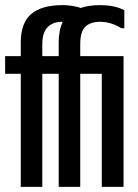

<svg xmlns="http://www.w3.org/2000/svg" viewBox="-20 -745 540 749"><path d="M462 -526V-16H377V-457H293V-16H209V-457H145V-16H61V-457H0V-526H61V-579Q61 -656 102 -690.5Q143 -725 223 -725Q249 -725 272 -720Q284 -718 295 -714Q327 -725 371 -725Q397 -725 420.5 -720.5Q444 -716 465 -705V-635H453Q413 -660 371 -660Q333 -660 313 -641Q293 -622 293 -572V-526ZM165 -638Q145 -617 145 -572V-526H209V-579Q209 -628 225 -660H223Q185 -660 165 -638Z"/></svg>

Font: D2Coding ligature
Style: Bold
Weight: 700
Monospace: yes
Designer: Yong-Rak Park; Jeong-Hwan Yoon; Sang-Min Lee;
Foundry: NHN Corporation
Version: Version 1.3.2; Build 20180524